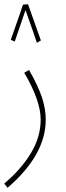

<svg xmlns="http://www.w3.org/2000/svg" viewBox="-32 -661 311 911"><path d="M-12 210Q66 145 113.5 67.5Q161 -10 161 -94Q161 -183 83 -316L106 -329Q148 -255 166.5 -200.5Q185 -146 185 -93Q185 74 4 230ZM143 -458 124 -514 89 -613 38 -464 19 -472 37 -523Q69 -613 77 -639L101 -641L135 -545Q155 -487 162 -469Z"/></svg>

Font: Noto Sans Arabic CondThin
Style: Regular
Weight: 250
Width: 3
Designer: Nadine Chahine
Foundry: Monotype Imaging Inc.
Version: Version 1.001